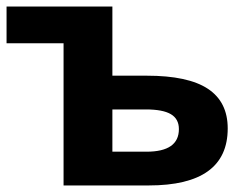

<svg xmlns="http://www.w3.org/2000/svg" viewBox="-20 -566 750 586"><path d="M174 -434H0V-546H323V-335H428Q554 -335 614.5 -295Q675 -255 675 -174Q675 0 434 0H174ZM427 -103Q526 -103 526 -172Q526 -203 501.5 -217.5Q477 -232 425 -232H323V-103Z"/></svg>

Font: OpenSansMMV
Style: Bold
Weight: 700
Foundry: Ascender Corporation
Version: Version 4.001